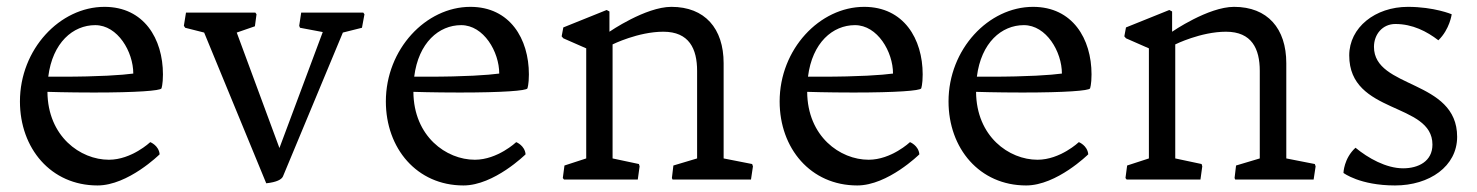

<svg xmlns="http://www.w3.org/2000/svg" viewBox="-20 -532 4376 569"><path d="M39.1 -231.4C39.1 -92.3 130.9 17.6 269 17.6C359.9 17.6 453.1 -74.7 453.1 -74.7C450.7 -101.1 425.3 -110.8 425.3 -110.8C425.3 -110.8 370.1 -58.6 302.7 -58.6C218.3 -58.6 121.6 -127.4 120.6 -259.8C120.6 -259.8 180.2 -257.8 257.8 -257.8C385.3 -257.8 455.1 -263.2 458.5 -270C458.5 -270 462.9 -281.7 462.9 -311.5C462.9 -417 406.7 -511.7 289.6 -511.7C157.7 -511.7 39.1 -386.2 39.1 -231.4ZM123 -304.7C135.7 -405.8 196.3 -457.5 262.2 -457.5C329.1 -457.5 375 -378.4 375 -314C342.3 -309.6 274.4 -304.7 161.1 -304.7Z M769 11.2C800.3 7.8 814 0 818.4 -8.8L996.1 -435.5L1052.7 -449.7L1060.1 -489.7L1056.6 -494.6H872.6L866.7 -455.6L869.1 -449.7L936.5 -437L808.1 -93.3L681.6 -435.5L735.4 -454.1L740.2 -489.7L736.8 -494.6H531.2L524.9 -455.6L528.8 -449.7L585 -435.5Z M1123.5 -231.4C1123.5 -92.3 1215.3 17.6 1353.5 17.6C1444.3 17.6 1537.6 -74.7 1537.6 -74.7C1535.2 -101.1 1509.8 -110.8 1509.8 -110.8C1509.8 -110.8 1454.6 -58.6 1387.2 -58.6C1302.7 -58.6 1206.1 -127.4 1205.1 -259.8C1205.1 -259.8 1264.6 -257.8 1342.3 -257.8C1469.7 -257.8 1539.6 -263.2 1543 -270C1543 -270 1547.4 -281.7 1547.4 -311.5C1547.4 -417 1491.2 -511.7 1374 -511.7C1242.2 -511.7 1123.5 -386.2 1123.5 -231.4ZM1207.5 -304.7C1220.2 -405.8 1280.8 -457.5 1346.7 -457.5C1413.6 -457.5 1459.5 -378.4 1459.5 -314C1426.8 -309.6 1358.9 -304.7 1245.6 -304.7Z M1647.9 -4.4 1651.4 0H1870.1L1875.5 -39.1L1873.5 -45.9L1795.4 -62.5V-400.4C1795.4 -400.4 1871.1 -438 1945.8 -438C2022.5 -438 2045.9 -387.2 2045.9 -321.8V-62.5L1975.6 -41.5L1971.2 -4.4L1973.1 0H2205.6L2211.4 -39.1L2209 -45.9L2124.5 -62.5V-344.7C2124.5 -447.8 2068.8 -511.7 1969.7 -511.7C1893.1 -511.7 1786.1 -438 1786.1 -438V-498L1777.8 -502.4L1649.4 -450.7L1644.5 -424.3L1649.4 -418.5L1717.3 -388.7V-62.5L1652.8 -41.5Z M2290.5 -231.4C2290.5 -92.3 2382.3 17.6 2520.5 17.6C2611.3 17.6 2704.6 -74.7 2704.6 -74.7C2702.1 -101.1 2676.8 -110.8 2676.8 -110.8C2676.8 -110.8 2621.6 -58.6 2554.2 -58.6C2469.7 -58.6 2373 -127.4 2372.1 -259.8C2372.1 -259.8 2431.6 -257.8 2509.3 -257.8C2636.7 -257.8 2706.5 -263.2 2710 -270C2710 -270 2714.4 -281.7 2714.4 -311.5C2714.4 -417 2658.2 -511.7 2541 -511.7C2409.2 -511.7 2290.5 -386.2 2290.5 -231.4ZM2374.5 -304.7C2387.2 -405.8 2447.8 -457.5 2513.7 -457.5C2580.6 -457.5 2626.5 -378.4 2626.5 -314C2593.8 -309.6 2525.9 -304.7 2412.6 -304.7Z M2791 -231.4C2791 -92.3 2882.8 17.6 3021 17.6C3111.8 17.6 3205.1 -74.7 3205.1 -74.7C3202.6 -101.1 3177.2 -110.8 3177.2 -110.8C3177.2 -110.8 3122.1 -58.6 3054.7 -58.6C2970.2 -58.6 2873.5 -127.4 2872.6 -259.8C2872.6 -259.8 2932.1 -257.8 3009.8 -257.8C3137.2 -257.8 3207 -263.2 3210.4 -270C3210.4 -270 3214.8 -281.7 3214.8 -311.5C3214.8 -417 3158.7 -511.7 3041.5 -511.7C2909.7 -511.7 2791 -386.2 2791 -231.4ZM2875 -304.7C2887.7 -405.8 2948.2 -457.5 3014.2 -457.5C3081.1 -457.5 3127 -378.4 3127 -314C3094.2 -309.6 3026.4 -304.7 2913.1 -304.7Z M3315.4 -4.4 3318.8 0H3537.6L3543 -39.1L3541 -45.9L3462.9 -62.5V-400.4C3462.9 -400.4 3538.6 -438 3613.3 -438C3689.9 -438 3713.4 -387.2 3713.4 -321.8V-62.5L3643.1 -41.5L3638.7 -4.4L3640.6 0H3873L3878.9 -39.1L3876.5 -45.9L3792 -62.5V-344.7C3792 -447.8 3736.3 -511.7 3637.2 -511.7C3560.5 -511.7 3453.6 -438 3453.6 -438V-498L3445.3 -502.4L3316.9 -450.7L3312 -424.3L3316.9 -418.5L3384.8 -388.7V-62.5L3320.3 -41.5Z M3961.4 -19.5C3961.4 -19.5 4009.8 17.6 4114.3 17.6C4216.3 17.6 4298.3 -39.1 4298.3 -126.5C4298.3 -297.4 4051.8 -268.1 4051.8 -393.1C4051.8 -430.2 4077.1 -460.9 4115.2 -460.9C4166 -460.9 4208.5 -439 4242.7 -412.6C4276.4 -445.3 4282.2 -489.7 4282.2 -489.7C4282.2 -489.7 4230.5 -511.7 4152.3 -511.7C4055.7 -511.7 3978.5 -450.7 3978.5 -367.7C3978.5 -191.9 4225.1 -230 4225.1 -103.5C4225.1 -53.7 4183.1 -33.2 4138.2 -33.2C4087.9 -33.2 4034.2 -63.5 3997.1 -94.2C3962.4 -62.5 3961.4 -19.5 3961.4 -19.5Z"/></svg>

Font: Trykker
Style: Regular
Weight: 400
Designer: Magnus Gaarde
Foundry: Magnus Gaarde
Version: Version 1.001